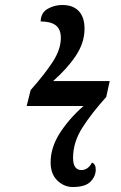

<svg xmlns="http://www.w3.org/2000/svg" viewBox="-20 -740 487 770"><path d="M272 10Q237 10 210 -16Q183 -42 183 -89Q183 -148 219.5 -205.5Q256 -263 315 -315H87L103 -379Q159 -442 191.5 -492Q224 -542 224 -588Q224 -623 203.5 -638.5Q183 -654 143 -654Q144 -689 171 -704.5Q198 -720 230 -720Q273 -720 296 -695.5Q319 -671 319 -625Q319 -569 284.5 -517Q250 -465 193 -415H420L406 -351Q349 -288 311 -229Q273 -170 273 -107Q273 -81 282 -69.5Q291 -58 306 -58Q333 -58 349 -88Q364 -82 364 -60Q364 -33 343 -11.5Q322 10 272 10Z"/></svg>

Font: Noto Serif ExtraCondensed SemiBold
Style: Italic
Weight: 600
Width: 2
Italic angle: -12°
Designer: Monotype Design Team
Foundry: Monotype Imaging Inc.
Version: Version 2.013